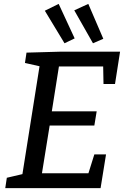

<svg xmlns="http://www.w3.org/2000/svg" viewBox="-20 -965 643 985"><path d="M7 0 15 -53 109 -75 93 -59 185 -639 197 -622 108 -642 116 -695 293 -700H596L570 -534H511L509 -640L526 -624H265L285 -641L243 -376L231 -394H476L464 -321H218L238 -341L192 -56L180 -76H452L428 -58L464 -173H524L496 0ZM311 -743 210 -910 281 -945 363 -768ZM457 -743 361 -912 433 -945 510 -766Z"/></svg>

Font: Bitter Thin Medium
Style: Italic
Weight: 500
Italic angle: -9°
Version: Version 3.021